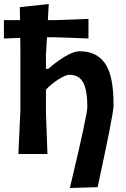

<svg xmlns="http://www.w3.org/2000/svg" viewBox="-30 -766 626 955"><path d="M317.5 169Q326.5 131 338 82.2Q349.5 33.5 361.2 -17.5Q373 -68.5 382.8 -114Q392.5 -159.5 398.5 -191.5Q404.5 -223.5 404.5 -233Q404.5 -315.5 384.2 -354.8Q364 -394 315 -394Q297 -394 262.8 -372.5Q228.5 -351 198.5 -320.5V-210.5Q200.5 -154 202.2 -104Q204 -54 206 0H61.5Q64 -54.5 66.2 -104.8Q68.5 -155 71.5 -217V-493.5Q71.5 -515 71.2 -536Q71 -557 70.5 -577.5Q51.5 -577 31.2 -576.2Q11 -575.5 -10.5 -574.5V-666H69.5Q69.5 -682 69.2 -698.2Q69 -714.5 68.5 -730.5L212.5 -746Q211.5 -726.5 210.2 -706.2Q209 -686 208 -666H247Q283 -667 322.2 -668.5Q361.5 -670 410 -672V-574.5Q360 -576.5 321.5 -578Q283 -579.5 247 -580.5H203.5Q202.5 -559.5 201.2 -537.8Q200 -516 198.5 -493.5V-423.5H210Q232.5 -443.5 260.5 -463.8Q288.5 -484 316.5 -497.5Q344.5 -511 367 -511Q450.5 -511 492.8 -450.2Q535 -389.5 535 -243.5Q535 -230.5 529.2 -196.2Q523.5 -162 514.2 -115.2Q505 -68.5 494.2 -17Q483.5 34.5 473.2 82.2Q463 130 455.5 165Z"/></svg>

Font: Commissioner Loud SemiBold
Style: Regular
Weight: 600
Designer: Kostas Bartsokas
Foundry: Kostas Bartsokas
Version: Version 1.000; ttfautohint (v1.8.3)